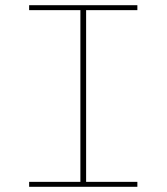

<svg xmlns="http://www.w3.org/2000/svg" viewBox="-20 -718 640 738"><path d="M92 0V-19H289V-679H92V-698H508V-679H311V-19H508V0Z"/></svg>

Font: IBM Plex Mono Thin
Style: Regular
Weight: 100
Monospace: yes
Designer: Mike Abbink, Paul van der Laan, Pieter van Rosmalen
Foundry: Bold Monday
Version: Version 2.3